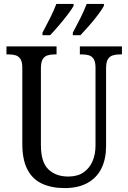

<svg xmlns="http://www.w3.org/2000/svg" viewBox="-20 -951 656 981"><path d="M310 10Q244 10 195 -12.5Q146 -35 120 -85Q94 -135 94 -216V-605Q94 -635 84.5 -649.5Q75 -664 59.5 -668.5Q44 -673 25 -673H13V-714H269V-673H258Q238 -673 222.5 -668Q207 -663 198 -648Q189 -633 189 -601V-210Q189 -122 227.5 -85.5Q266 -49 328 -49Q376 -49 406.5 -70Q437 -91 452.5 -126.5Q468 -162 468 -207V-605Q468 -635 458.5 -649.5Q449 -664 434 -668.5Q419 -673 399 -673H388V-714H603V-673H592Q572 -673 556 -668Q540 -663 531 -648Q522 -633 522 -601V-205Q522 -139 498.5 -91Q475 -43 427.5 -16.5Q380 10 310 10ZM352 -784Q372 -821 391 -859Q410 -897 423 -931H511V-921Q502 -904 481 -876Q460 -848 435.5 -820Q411 -792 391 -771H352ZM197 -784Q217 -821 236 -859Q255 -897 268 -931H356V-921Q347 -904 325.5 -876Q304 -848 280 -820Q256 -792 236 -771H197Z"/></svg>

Font: Noto Serif Condensed
Style: Regular
Weight: 400
Width: 3
Designer: Monotype Design Team
Foundry: Monotype Imaging Inc.
Version: Version 2.015